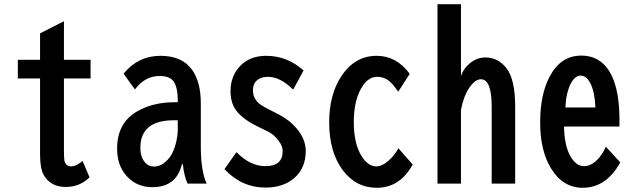

<svg xmlns="http://www.w3.org/2000/svg" viewBox="-20 -850 3040 915"><path d="M284.7 -749V-564.9H411.6V-476.1H284.7V-127.9Q284.7 -86.4 289.1 -76.7Q297.4 -57.1 317.4 -57.1Q343.8 -57.1 373.5 -83L406.7 -4.9Q359.9 41 293.5 41Q220.7 41 188 -16.6Q170.9 -47.4 170.9 -115.2V-476.1H64.9V-564.9H170.9V-690.9Z M827.1 -362.8V-374Q827.1 -429.7 809.1 -459.5Q791.5 -487.8 740.2 -487.8Q670.9 -487.8 623 -423.8L568.8 -499Q638.7 -584 744.6 -584Q848.6 -584 896 -516.6Q937 -458.5 937 -357.9V-151.9Q937 -35.2 964.8 24.9H874Q857.9 -8.3 851.1 -67.9H847.2Q820.8 42 706.1 42Q630.4 42 582.5 -12.2Q538.1 -62 538.1 -141.6Q538.1 -260.7 627.9 -315.9Q705.1 -362.8 811 -362.8ZM827.1 -276.9H809.1Q648.9 -276.9 648.9 -145.5Q648.9 -106 666 -82.5Q684.1 -56.2 714.4 -56.2Q754.4 -56.2 788.6 -100.1Q806.6 -123.5 817.4 -165Q827.1 -201.2 827.1 -231.9Z M1106.9 -125Q1171.9 -58.1 1245.1 -58.1Q1327.1 -58.1 1327.1 -129.9Q1327.1 -154.3 1307.1 -180.2Q1285.6 -209 1258.8 -222.2L1208 -247.1Q1145 -277.3 1110.8 -316.9Q1078.6 -354.5 1078.6 -415Q1078.6 -487.8 1124 -535.2Q1170.9 -584 1248.5 -584Q1348.6 -584 1426.8 -514.2L1377 -422.9Q1315.9 -483.9 1256.8 -483.9Q1228.5 -483.9 1210 -471.2Q1185.5 -454.6 1185.5 -419.9Q1185.5 -385.3 1210 -360.8Q1222.7 -348.6 1252.9 -333L1311 -303.2Q1362.3 -276.4 1396.5 -234.4Q1437 -185.1 1437 -130.4Q1437 -48.3 1381.8 -1Q1329.6 43.9 1245.1 43.9Q1131.8 43.9 1049.8 -43.9Z M1946.8 -65.9Q1885.7 44.9 1775.4 44.9Q1675.8 44.9 1612.3 -40.5Q1548.8 -127 1548.8 -266.6Q1548.8 -397.9 1605.5 -484.9Q1669.9 -584 1775.4 -584Q1869.6 -584 1932.6 -498L1877.9 -413.1Q1856.9 -442.9 1842.3 -457Q1814.9 -483.9 1776.9 -483.9Q1738.8 -483.9 1710.4 -443.4Q1666 -380.9 1666 -267.1Q1666 -166 1703.1 -106Q1733.9 -57.1 1773.4 -57.1Q1800.8 -57.1 1832.5 -85Q1857.9 -106.9 1878.9 -143.1Z M2064.9 -830.1H2176.8V-488.3Q2187.5 -517.6 2207 -537.1Q2245.1 -576.2 2293.5 -576.2Q2352.5 -576.2 2392.6 -526.4Q2435.1 -473.1 2435.1 -342.3V24.9H2323.2V-341.3Q2323.2 -472.2 2272 -472.2Q2244.6 -472.2 2217.3 -433.1Q2189.5 -392.6 2176.8 -326.2V24.9H2064.9Z M2932.1 -247.1H2668Q2669.4 -156.2 2698.7 -105Q2725.6 -58.1 2763.7 -58.1Q2794.9 -58.1 2825.2 -87.4Q2850.1 -111.8 2867.2 -150.9L2936 -76.2Q2869.1 44.9 2757.3 44.9Q2662.6 44.9 2606.4 -46.9Q2554.2 -131.8 2554.2 -266.1Q2554.2 -399.4 2599.1 -484.4Q2651.9 -585 2750 -585Q2851.6 -585 2897.5 -484.4Q2932.1 -408.2 2932.1 -278.8ZM2817.4 -337.9Q2814.5 -411.1 2794.4 -451.2Q2775.4 -489.7 2746.6 -489.7Q2720.2 -489.7 2700.2 -451.7Q2678.2 -410.2 2674.3 -337.9Z"/></svg>

Font: BIZ UDGothic
Style: Bold
Weight: 700
Monospace: yes
Designer: TypeBank Co., Ltd.
Foundry: Morisawa Inc.
Version: Version 1.05